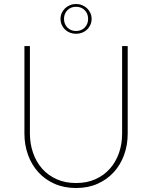

<svg xmlns="http://www.w3.org/2000/svg" viewBox="-20 -934 763 963"><path d="M361.5 -16Q416 -16 458.8 -35.2Q501.5 -54.5 531.2 -88Q561 -121.5 576.8 -166.8Q592.5 -212 592.5 -264V-703H620.5V-264Q620.5 -207 602.5 -157.2Q584.5 -107.5 550.8 -70.5Q517 -33.5 469.2 -12.2Q421.5 9 361.5 9Q301.5 9 253.5 -12.2Q205.5 -33.5 172 -70.5Q138.5 -107.5 120.5 -157.2Q102.5 -207 102.5 -264V-703H130V-265Q130 -213 145.8 -167.5Q161.5 -122 191.2 -88.2Q221 -54.5 264 -35.2Q307 -16 361.5 -16ZM283.5 -839Q283.5 -855 289.8 -868.8Q296 -882.5 306.5 -892.5Q317 -902.5 331.2 -908.2Q345.5 -914 361.5 -914Q377.5 -914 391.8 -908.2Q406 -902.5 416.5 -892.5Q427 -882.5 433.2 -868.8Q439.5 -855 439.5 -839Q439.5 -823 433.2 -809.2Q427 -795.5 416.5 -785.5Q406 -775.5 391.8 -770Q377.5 -764.5 361.5 -764.5Q345.5 -764.5 331.2 -770Q317 -775.5 306.5 -785.5Q296 -795.5 289.8 -809.2Q283.5 -823 283.5 -839ZM301 -839Q301 -826 305.5 -815Q310 -804 318 -795.8Q326 -787.5 337.2 -783Q348.5 -778.5 361.5 -778.5Q374.5 -778.5 385.8 -783Q397 -787.5 405 -795.8Q413 -804 417.5 -815Q422 -826 422 -839Q422 -865.5 405 -882.8Q388 -900 361.5 -900Q335 -900 318 -882.8Q301 -865.5 301 -839Z"/></svg>

Font: Lato ExtraLight
Style: Regular
Weight: 275
Designer: Lukasz Dziedzic with Adam Twardoch and Botio Nikoltchev
Foundry: tyPoland Lukasz Dziedzic
Version: Version 2.015; 2015-08-06; http://www.latofonts.com/